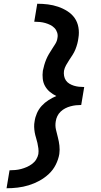

<svg xmlns="http://www.w3.org/2000/svg" viewBox="-20 -853 540 1026"><path d="M15 153 31 57Q46 57 62 55.5Q78 54 93 50Q108 46 123 39.5Q138 33 151.5 23Q165 13 173.5 -1Q182 -15 185 -30Q187 -46 185 -60.5Q183 -75 180 -89Q177 -103 172.5 -117Q168 -131 165.5 -145.5Q163 -160 162.5 -175Q162 -190 165 -205Q168 -227 177.5 -248.5Q187 -270 203 -287.5Q219 -305 239.5 -318Q260 -331 281 -340Q262 -349 246.5 -362Q231 -375 221 -392.5Q211 -410 208.5 -431.5Q206 -453 209 -475Q212 -490 216.5 -505.5Q221 -521 227 -535.5Q233 -550 241.5 -564.5Q250 -579 259 -592.5Q268 -606 276.5 -620Q285 -634 287 -650Q290 -665 285.5 -679Q281 -693 271.5 -703Q262 -713 249 -719.5Q236 -726 222 -730Q208 -734 193 -735.5Q178 -737 163 -737L179 -833Q208 -833 236 -829.5Q264 -826 290.5 -817Q317 -808 340.5 -793Q364 -778 379 -756.5Q394 -735 399 -707Q404 -679 399 -650Q397 -634 393 -619Q389 -604 383 -589Q377 -574 368 -560Q359 -546 350 -532.5Q341 -519 333 -504.5Q325 -490 322 -475Q320 -461 322.5 -447.5Q325 -434 332 -423.5Q339 -413 350.5 -406Q362 -399 375 -395Q388 -391 402 -389.5Q416 -388 430 -388L414 -292Q400 -292 386 -290.5Q372 -289 357 -285Q342 -281 328.5 -274Q315 -267 304 -256.5Q293 -246 286.5 -232.5Q280 -219 278 -205Q274 -182 279 -160.5Q284 -139 289.5 -118Q295 -97 297.5 -75Q300 -53 297 -30Q292 -1 278 27Q264 55 241 76.5Q218 98 190.5 113Q163 128 133.5 137Q104 146 74 149.5Q44 153 15 153Z"/></svg>

Font: Iosevka
Style: Bold Italic
Weight: 700
Italic angle: -9°
Monospace: yes
Designer: Belleve Invis
Foundry: Belleve Invis
Version: Version 32.5.0; ttfautohint (v1.8.4)